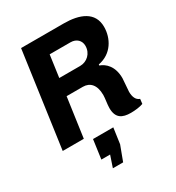

<svg xmlns="http://www.w3.org/2000/svg" viewBox="-217 -817 1099 1198"><g transform="rotate(-30 332.5 -218.0)"><path d="M216 -284H333C384 -284 418 -249 418 -176C418 -152 410 -112 410 -86C410 -13 451 7 512 7C542 7 577 3 601 -6L605 -40C578 -49 567 -77 567 -113C567 -123 574 -195 574 -207C574 -294 528 -334 488 -348L489 -355C588 -373 635 -460 635 -542C635 -650 541 -686 427 -686H120L24 0H176ZM383 -405H233L255 -563H405C448 -563 475 -535 475 -498C475 -443 433 -405 383 -405ZM241 250H315L355 143L371 30H225L206 167H269Z"/></g></svg>

Font: Chivo
Style: Bold Italic
Weight: 700
Italic angle: -8°
Designer: Hector Gatti
Foundry: Omnibus-Type
Version: Version 1.003;PS 001.003;hotconv 1.0.70;makeotf.lib2.5.58329